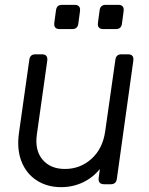

<svg xmlns="http://www.w3.org/2000/svg" viewBox="-20 -760 614 792"><path d="M232 12Q175 12 132 -15.5Q89 -43 69 -93Q49 -143 58 -210L101 -514Q104 -536 126 -536H153Q178 -536 175 -510L132 -205Q123 -140 155.5 -101.5Q188 -63 248 -63Q311 -63 357.5 -105Q404 -147 414 -219L456 -514Q459 -536 481 -536H508Q533 -536 530 -510L462 -22Q459 0 437 0H410Q384 0 387 -26L392 -63Q363 -27 321.5 -7.5Q280 12 232 12ZM226 -640Q201 -640 204 -666L211 -718Q214 -740 236 -740H288Q313 -740 310 -714L303 -662Q300 -640 278 -640ZM406 -640Q381 -640 384 -666L391 -718Q394 -740 416 -740H468Q493 -740 490 -714L483 -662Q480 -640 458 -640Z"/></svg>

Font: Pitagon Sans Text
Style: Italic
Weight: 400
Italic angle: -8°
Designer: Travis Tran
Foundry: Pitagon
Version: Version 1.001; ttfautohint (v1.8.4.7-5d5b);gftools[0.9.26]